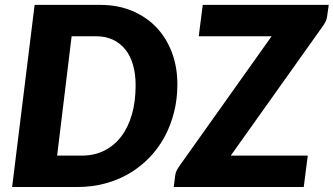

<svg xmlns="http://www.w3.org/2000/svg" viewBox="-20 -748 1335 768"><path d="M689.5 -411Q689.5 -351.5 676 -298.2Q662.5 -245 637.5 -199.2Q612.5 -153.5 576.8 -116.8Q541 -80 496.8 -54Q452.5 -28 400.2 -14Q348 0 290.5 0H28.5L118.5 -728.5H380.5Q452 -728.5 509.2 -704.2Q566.5 -680 606.5 -637.5Q646.5 -595 668 -537Q689.5 -479 689.5 -411ZM522.5 -407Q522.5 -451.5 512.2 -487.8Q502 -524 481.8 -549.5Q461.5 -575 432 -589Q402.5 -603 364.5 -603H266.5L208.5 -125.5H306.5Q356.5 -125.5 396.5 -145.2Q436.5 -165 464.5 -201.5Q492.5 -238 507.5 -290Q522.5 -342 522.5 -407ZM1288 -679.5Q1286.5 -669.5 1281.8 -660.5Q1277 -651.5 1271 -643L903 -125.5H1211L1195 0H675L681 -48Q682.5 -58 687.2 -67Q692 -76 698 -84.5L1066.5 -603H775L791 -728.5H1295Z"/></svg>

Font: Lato ExtraBold
Style: Italic
Weight: 800
Italic angle: -7°
Designer: Lukasz Dziedzic with Adam Twardoch and Botio Nikoltchev
Foundry: tyPoland Lukasz Dziedzic
Version: Version 2.015; 2015-08-06; http://www.latofonts.com/